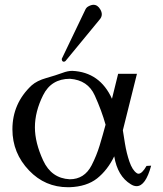

<svg xmlns="http://www.w3.org/2000/svg" viewBox="-20 -762 673 792"><path d="M250.5 -510.7Q249 -509.3 248 -508.8Q240.2 -504.9 236.3 -511.7Q234.4 -515.1 234.9 -519.5L331.1 -720.2Q335.4 -731 344.7 -735.8Q356.4 -742.2 365.7 -742.2Q382.8 -742.2 394 -722.7Q399.9 -712.4 399.9 -703.1Q399.9 -691.9 391.6 -682.1ZM415.5 -247.6Q399.4 -305.2 370.8 -368.4Q342.3 -431.6 268.6 -437Q191.4 -437 157.7 -369.1Q124 -301.3 124 -236.8Q124 -173.8 158 -100.1Q191.9 -26.4 267.6 -22.5Q328.1 -22.5 357.9 -80.1Q378.4 -120.1 391.1 -162.1Q403.8 -204.1 415.5 -247.6ZM278.3 -469.7Q392.1 -464.4 441.9 -354.5Q448.2 -380.4 454.6 -406Q460.9 -431.6 467.3 -457.5H544.9L486.8 -224.6Q488.8 -210.4 495.4 -170.2Q502 -129.9 513.9 -95.2Q525.9 -60.5 543.5 -48.3Q547.4 -45.4 551.3 -45.4Q565.9 -45.4 584.5 -77.6L603.5 -78.6Q580.6 5.9 543.5 5.9Q531.7 5.9 519.5 -2Q464.8 -35.2 451.2 -117.2Q423.8 -60.5 380.4 -25.9Q337.4 7.8 267.1 10.3H260.3Q166 10.3 100.1 -58.6Q31.2 -130.4 31.2 -228.5Q31.2 -335.4 110.4 -409.7Q132.3 -429.2 171.1 -440.2Q210 -451.2 237.8 -461.4Q259.3 -469.7 278.3 -469.7Z"/></svg>

Font: Caudex
Style: Regular
Weight: 400
Version: Version 1.04